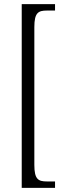

<svg xmlns="http://www.w3.org/2000/svg" viewBox="-20 -780 366 928"><path d="M85 128H246V97H207C165 97 146 87 146 17V-649C146 -719 165 -729 207 -729H246V-760H85Z"/></svg>

Font: Noto Serif Devanagari ExtraCondensed Light
Style: Regular
Weight: 300
Width: 2
Designer: Universal Thirst, Indian Type Foundry and the Monotype Design Team
Foundry: Monotype Imaging Inc.
Version: Version 2.004